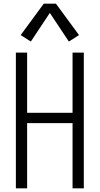

<svg xmlns="http://www.w3.org/2000/svg" viewBox="-20 -1020 540 1040"><path d="M66 0V-735H127V-409H373V-735H434V0H373V-353H127V0ZM147 -795 92 -830 217 -1000H283L408 -830L353 -795L250 -950Z"/></svg>

Font: Iosevka Term Light
Style: Regular
Weight: 300
Monospace: yes
Designer: Belleve Invis
Foundry: Belleve Invis
Version: Version 9.0.1; ttfautohint (v1.8.3)